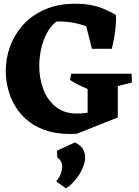

<svg xmlns="http://www.w3.org/2000/svg" viewBox="-20 -702 750 1036"><path d="M393.5 20Q307.2 24.8 243.1 6.4Q179 -12 134.8 -47Q90.5 -82 63.2 -127.2Q36 -172.5 23.5 -221.8Q11 -271 11 -318.5Q11 -388.8 35.4 -453.9Q59.8 -519 107.1 -570.4Q154.5 -621.8 224.8 -651.9Q295 -682 386.5 -682Q467.2 -682 522.9 -660.5Q578.5 -639 605.2 -621L575 -484.5Q558.5 -498 532.6 -515.6Q506.8 -533.2 470.6 -549.9Q434.5 -566.5 388 -576.8Q341.5 -587 283.8 -585.8Q252.2 -560 232 -521.4Q211.8 -482.8 201.8 -437.2Q191.8 -391.8 191.8 -344.5Q191.8 -281.2 212.6 -223.6Q233.5 -166 276.9 -129.1Q320.2 -92.2 385.2 -89.2Q416 -88.5 450.9 -93.4Q485.8 -98.2 517.4 -106.4Q549 -114.5 570.8 -121.5L615.5 -68ZM470.5 -213.5Q441.8 -226 412.4 -240Q383 -254 357.8 -270.5L363.8 -304H465.2ZM452.8 -63.5V-304H615.5V-68ZM548.5 -221 534 -304H690.5L691.5 -256.5ZM476 -438.5 432.5 -611.2 605.2 -621Q607.2 -599.8 604.8 -568.1Q602.2 -536.5 596.8 -502.5Q591.2 -468.5 583 -438.5ZM336 314.2 283.5 277.2Q312.5 239.2 315.5 204.1Q318.5 169 289.5 148L287.5 111L384 66.5Q419.5 83 431.4 109.1Q443.2 135.2 438 165Q432.8 194.8 416.6 224.2Q400.5 253.8 378.6 277.6Q356.8 301.5 336 314.2Z"/></svg>

Font: Eczar
Style: Regular
Weight: 400
Designer: Vaibhav Singh
Foundry: Rosetta Type Foundry
Version: Version 2.000